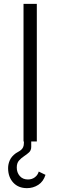

<svg xmlns="http://www.w3.org/2000/svg" viewBox="-20 -734 313 996"><path d="M171 0H102V-714H171ZM142 0H104V7Q104 21 100 29.5Q96 38 89.5 43.5Q83 49 75.5 53Q68 57 62 61Q40 77 31 97Q22 117 22 138Q22 184 48.5 213Q75 242 120 242Q152 242 178.5 225Q205 208 216 173Q197 163 181 156Q176 174 161 185.5Q146 197 125 197Q98 197 82.5 179Q67 161 67 135Q67 112 78.5 99Q90 86 104.5 76.5Q119 67 130.5 56.5Q142 46 142 28Z"/></svg>

Font: Josefin Sans
Style: Regular
Weight: 400
Designer: Santiago Orozco
Foundry: Typemade
Version: Version 1.0